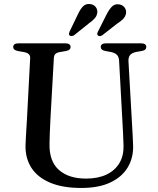

<svg xmlns="http://www.w3.org/2000/svg" viewBox="-20 -915 782 952"><path d="M588 -294.5 570.5 -614Q569.5 -632.5 560.2 -642.5Q551 -652.5 531 -657L503 -662Q489.5 -665 484.5 -670Q479.5 -675 479.5 -682.5Q479.5 -690.5 485.8 -695.2Q492 -700 503.5 -700H681.5Q693 -700 699.2 -695.2Q705.5 -690.5 705.5 -682.5Q705.5 -674.5 700.2 -669.5Q695 -664.5 682 -662L655.5 -657.5Q632.5 -652.5 624.2 -641Q616 -629.5 617 -611.5L635 -294Q636.5 -269 637.8 -244.8Q639 -220.5 640 -194.5Q642 -133.5 613.8 -85.8Q585.5 -38 527.8 -10.5Q470 17 383 17Q291 17 229 -9Q167 -35 136.2 -82.2Q105.5 -129.5 106.5 -193Q107 -206.5 108 -227Q109 -247.5 110.5 -271.8Q112 -296 113.5 -321L129.5 -625.5Q130.5 -639.5 122.5 -646.8Q114.5 -654 97.5 -657L69 -662Q45.5 -666.5 45.5 -682Q45.5 -690.5 51.8 -695.2Q58 -700 69.5 -700H306Q317.5 -700 323.8 -695.2Q330 -690.5 330 -682Q330 -674.5 324.8 -669.5Q319.5 -664.5 306.5 -662L277.5 -657Q262 -654.5 254.8 -647.5Q247.5 -640.5 247 -626.5L230 -323Q228 -286.5 227 -257Q226 -227.5 225.5 -202.5Q223.5 -115.5 272 -72.5Q320.5 -29.5 406.5 -29.5Q465.5 -29.5 507.5 -49.2Q549.5 -69 571.8 -106Q594 -143 592.5 -194.5Q591.5 -228.5 590.2 -251.5Q589 -274.5 588 -294.5ZM366 -843.5Q377.5 -868.5 391 -882.8Q404.5 -897 425.5 -895Q443.5 -893.5 453.8 -881.2Q464 -869 462.5 -853Q460.5 -836 449.2 -823.5Q438 -811 420.5 -799L347 -740Q341.5 -737 335.8 -736.2Q330 -735.5 325.5 -739Q321 -742.5 321.8 -747.5Q322.5 -752.5 325 -758.5ZM508.5 -843.5Q521 -868 534.8 -882Q548.5 -896 569.5 -893.5Q587.5 -891 597.2 -878.5Q607 -866 605 -849.5Q602.5 -833.5 590.8 -821.2Q579 -809 561 -798L487 -740Q481.5 -736.5 475.5 -736Q469.5 -735.5 465.5 -739Q461.5 -743 462.2 -748Q463 -753 466 -759Z"/></svg>

Font: Fraunces 16pt
Style: Regular
Weight: 400
Version: Version 1.000;[b76b70a41]